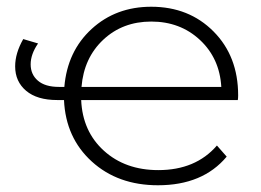

<svg xmlns="http://www.w3.org/2000/svg" viewBox="-20 -546 776 570"><path d="M687 -263Q687 -254 686 -249H221Q225 -156 288.5 -98.5Q352 -41 450 -41Q561 -41 624 -114L653 -81Q582 4 449 4Q330 4 252.5 -66.5Q175 -137 170 -249H150Q90 -249 57.5 -276.5Q25 -304 25 -349Q25 -388 49 -430L93 -417Q71 -385 71 -355Q71 -325 92.5 -306.5Q114 -288 155 -288H171Q180 -394 252 -460Q324 -526 429 -526Q541 -526 614 -452.5Q687 -379 687 -263ZM429 -482Q344 -482 286.5 -428Q229 -374 222 -288H637Q632 -373 573.5 -427.5Q515 -482 429 -482Z"/></svg>

Font: mBank Light
Style: Regular
Weight: 300
Designer: Julieta Ulanovsky
Foundry: Julieta Ulanovsky
Version: Version 7.200;PS 007.200;hotconv 1.0.88;makeotf.lib2.5.64775